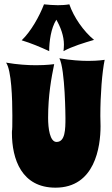

<svg xmlns="http://www.w3.org/2000/svg" viewBox="-20 -839 517 886"><path d="M463 -563C463 -563 434 -558 387 -558C352 -558 306 -561 254 -570C281 -519 282 -294 282 -294C282 -242 281 -184 241 -184C210 -184 202 -247 202 -295C202 -400 217 -479 230 -543C230 -543 197 -538 146 -538C108 -538 60 -541 8 -550C33 -515 37 -383 37 -305C37 -205 35 -255 35 -226C35 -104 80 27 236 27C418 27 444 -161 444 -257C444 -272 443 -288 443 -304C443 -402 451 -505 463 -563ZM414 -655C366 -694 320 -760 300 -819C283 -816 264 -815 247 -815C225 -815 204 -817 183 -819C162 -764 123 -694 80 -653C123 -640 166 -622 207 -603C207 -647 215 -709 240 -748C260 -713 275 -673 275 -633C275 -623 274 -613 273 -603C316 -626 367 -641 414 -655Z"/></svg>

Font: Spicy Rice
Style: Regular
Weight: 400
Designer: Astigmatic (AOETI)
Foundry: Astigmatic (AOETI)
Version: Version 1.000